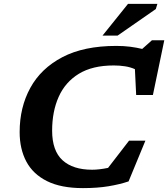

<svg xmlns="http://www.w3.org/2000/svg" viewBox="-20 -955 864 987"><path d="M641 -22.5Q595 -7 537.5 2.5Q480 12 406.5 12Q293.5 12 221.5 -24Q149.5 -60 115.2 -124.8Q81 -189.5 81 -276Q81 -403 135.8 -503.2Q190.5 -603.5 300.8 -661.2Q411 -719 578 -719Q616 -719 649 -714.8Q682 -710.5 711 -703.5L761 -748H824.5L766 -466.5H680L673.5 -599.5Q650 -610 622.8 -614.2Q595.5 -618.5 564.5 -618.5Q455.5 -618.5 385.5 -575.8Q315.5 -533 281.8 -457.5Q248 -382 248 -283.5Q248 -180 301.5 -131.2Q355 -82.5 453.5 -82.5Q489.5 -82.5 535.5 -92L643.5 -232H727.5ZM507 -772 638 -935H789L781 -908.5L584.5 -772Z"/></svg>

Font: Newsreader 6pt SemiBold
Style: Italic
Weight: 600
Italic angle: -17°
Designer: Hugues Gentile
Foundry: Production Type
Version: Version 1.003; ttfautohint (v1.8.3)